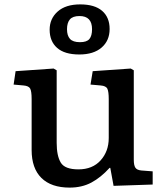

<svg xmlns="http://www.w3.org/2000/svg" viewBox="-20 -840 756 874"><path d="M297 14Q213 14 168.5 -30Q124 -74 124 -157V-389Q124 -424 117.5 -436.5Q111 -449 87 -451L42 -455L51 -516L224 -528L238 -520V-190Q238 -131 256.5 -100Q275 -69 337 -69Q401 -69 438 -110Q475 -151 475 -212V-389Q475 -422 469 -435.5Q463 -449 438 -451L392 -455L402 -516L575 -528L589 -520V-113Q589 -88 596 -77Q603 -66 623 -64L675 -60V0L497 6L482 -76H479Q439 -32 396 -9Q353 14 297 14ZM341 -592Q274 -592 240 -622Q206 -652 206 -705Q206 -755 242.5 -787.5Q279 -820 345 -820Q411 -820 445 -790.5Q479 -761 479 -708Q479 -655 442.5 -623.5Q406 -592 341 -592ZM344 -648Q375 -648 387 -662.5Q399 -677 399 -707Q399 -767 342 -767Q311 -767 298 -751.5Q285 -736 285 -707Q285 -678 298.5 -663Q312 -648 344 -648Z"/></svg>

Font: Literata 7pt Medium
Style: Regular
Weight: 500
Designer: Latin by Veronika Burian and Jose Scaglione. Greek by Irene Vlachou. Cyrillic by Vera Evstafieva.
Foundry: TypeTogether
Version: Version 3.002